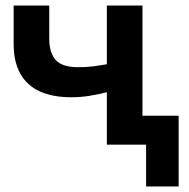

<svg xmlns="http://www.w3.org/2000/svg" viewBox="-20 -520 680 690"><path d="M505 150V0H364V-188.5Q329.5 -180 299 -175.2Q268.5 -170.5 236 -170.5Q170 -170.5 123.8 -191.2Q77.5 -212 53.2 -254.8Q29 -297.5 29 -363V-500H157V-380.5Q157 -330.5 180.2 -304.5Q203.5 -278.5 260 -278.5Q293 -278.5 317.2 -281.8Q341.5 -285 364 -289V-500H492V-104H622V150Z"/></svg>

Font: Geologica EX Med
Style: Regular
Weight: 500
Designer: Sindre Bremnes, Frode Helland
Foundry: Monokrom Skriftforlag AS
Version: Version 1.010;gftools[0.9.28]